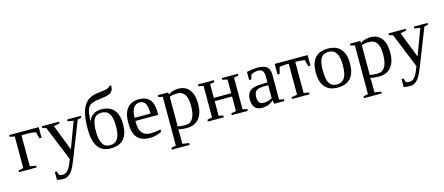

<svg xmlns="http://www.w3.org/2000/svg" viewBox="-57 -1398 5313 2295"><g transform="rotate(-15 2600.0 -250.0)"><path d="M384.3 -328.1H357.4L336.4 -409.2Q282.2 -418.5 239.3 -418.5H160.2V-34.2L235.4 -22V0H18.1V-22L79.1 -34.2V-424.8L18.1 -437V-459H384.3Z M507.3 215.8Q469.2 215.8 432.1 207V107.9H455.1L471.2 154.8Q486.3 166 513.2 166Q538.6 166 560.1 151.4Q581.5 136.7 599.4 107.9Q617.2 79.1 644 4.9L469.2 -424.8L422.4 -437V-459H635.3V-437L563 -423.8L687 -103L807.1 -424.8L735.4 -437V-459H906.2V-437L858.4 -426.8L679.2 28.8Q647.5 109.4 624 144.5Q600.6 179.7 572.3 197.8Q543.9 215.8 507.3 215.8Z M943.8 -282.2Q943.8 -416.5 966.1 -494.9Q988.3 -573.2 1036.6 -616.7Q1085 -660.2 1163.1 -669.4Q1246.6 -678.7 1269 -683.8Q1291.5 -689 1306.2 -696.3Q1320.8 -703.6 1326.7 -715.8H1351.1Q1349.6 -677.2 1337.4 -655.5Q1325.2 -633.8 1301.5 -621.6Q1277.8 -609.4 1242.7 -604Q1207.5 -598.6 1160.2 -592.8Q1097.2 -585 1065.7 -566.7Q1034.2 -548.3 1020 -512Q1005.9 -475.6 1000.5 -371.1H1003.9Q1021 -418.9 1063 -445.1Q1105 -471.2 1159.7 -471.2Q1263.2 -471.2 1315.4 -410.4Q1367.7 -349.6 1367.7 -231.9Q1367.7 9.8 1152.8 9.8Q943.8 9.8 943.8 -282.2ZM1279.8 -231.9Q1279.8 -337.4 1249 -384.8Q1218.3 -432.1 1152.8 -432.1Q1088.9 -432.1 1060.3 -386.7Q1031.7 -341.3 1031.7 -231.9Q1031.7 -28.8 1152.8 -28.8Q1217.3 -28.8 1248.5 -76.7Q1279.8 -124.5 1279.8 -231.9Z M1519.5 -231V-222.2Q1519.5 -154.8 1534.4 -117.4Q1549.3 -80.1 1580.3 -60.5Q1611.3 -41 1661.6 -41Q1688 -41 1724.1 -45.4Q1760.3 -49.8 1783.7 -55.2V-27.8Q1760.3 -12.7 1720 -1.5Q1679.7 9.8 1637.7 9.8Q1530.8 9.8 1481.2 -47.9Q1431.6 -105.5 1431.6 -232.9Q1431.6 -353 1481.9 -412.1Q1532.2 -471.2 1625.5 -471.2Q1801.8 -471.2 1801.8 -271V-231ZM1625.5 -432.1Q1574.7 -432.1 1547.6 -391.1Q1520.5 -350.1 1520.5 -270H1716.8Q1716.8 -357.4 1694.3 -394.8Q1671.9 -432.1 1625.5 -432.1Z M1910.6 -424.8 1858.4 -437V-459H1987.3L1988.3 -432.1Q2008.8 -449.7 2043.2 -460.4Q2077.6 -471.2 2113.3 -471.2Q2201.2 -471.2 2249.3 -410.2Q2297.4 -349.1 2297.4 -234.9Q2297.4 -118.2 2244.9 -54.2Q2192.4 9.8 2093.3 9.8Q2038.1 9.8 1988.3 -1Q1991.2 34.2 1991.2 54.2V178.2L2071.3 189.9V212.9H1852.5V189.9L1910.6 178.2ZM2209.5 -234.9Q2209.5 -328.6 2179 -374.3Q2148.4 -419.9 2086.4 -419.9Q2029.3 -419.9 1991.2 -403.8V-37.1Q2034.7 -28.8 2086.4 -28.8Q2209.5 -28.8 2209.5 -234.9Z M2415.5 -424.8 2354.5 -437V-459H2552.2V-437L2496.6 -424.8V-254.9H2711.4V-424.8L2650.4 -437V-459H2848.1V-437L2792.5 -424.8V-34.2L2848.1 -22V0H2650.4V-22L2711.4 -34.2V-214.4H2496.6V-34.2L2552.2 -22V0H2354.5V-22L2415.5 -34.2Z M3098.6 -469.2Q3173.8 -469.2 3209.2 -438.5Q3244.6 -407.7 3244.6 -344.2V-34.2L3301.8 -22V0H3175.8L3166.5 -45.9Q3110.8 9.8 3024.4 9.8Q2906.7 9.8 2906.7 -127Q2906.7 -172.9 2924.6 -202.9Q2942.4 -232.9 2981.4 -248.8Q3020.5 -264.6 3094.7 -266.1L3163.6 -268.1V-339.8Q3163.6 -387.2 3146.2 -409.7Q3128.9 -432.1 3092.8 -432.1Q3043.9 -432.1 3003.4 -409.2L2986.8 -352.1H2959.5V-452.1Q3038.6 -469.2 3098.6 -469.2ZM3163.6 -233.9 3099.6 -231.9Q3034.2 -229.5 3011 -206.5Q2987.8 -183.6 2987.8 -129.9Q2987.8 -43.9 3057.6 -43.9Q3090.8 -43.9 3115 -51.5Q3139.2 -59.1 3163.6 -70.8Z M3711.9 -459V-328.1H3685.1L3664.1 -409.2Q3609.9 -418.5 3566.9 -418.5H3548.3V-34.2L3613.8 -22V0H3396.5V-22L3467.3 -34.2V-418.5H3449.2Q3406.2 -418.5 3352.1 -409.2L3331.1 -328.1H3304.2V-459Z M4175.3 -231.9Q4175.3 9.8 3960.4 9.8Q3856.9 9.8 3804.2 -52.2Q3751.5 -114.3 3751.5 -231.9Q3751.5 -348.1 3804.2 -409.7Q3856.9 -471.2 3964.4 -471.2Q4068.8 -471.2 4122.1 -410.9Q4175.3 -350.6 4175.3 -231.9ZM4087.4 -231.9Q4087.4 -337.4 4056.6 -384.8Q4025.9 -432.1 3960.4 -432.1Q3896.5 -432.1 3867.9 -386.7Q3839.4 -341.3 3839.4 -231.9Q3839.4 -121.1 3868.4 -75Q3897.5 -28.8 3960.4 -28.8Q4024.9 -28.8 4056.2 -76.7Q4087.4 -124.5 4087.4 -231.9Z M4287.6 -424.8 4235.4 -437V-459H4364.3L4365.2 -432.1Q4385.7 -449.7 4420.2 -460.4Q4454.6 -471.2 4490.2 -471.2Q4578.1 -471.2 4626.2 -410.2Q4674.3 -349.1 4674.3 -234.9Q4674.3 -118.2 4621.8 -54.2Q4569.3 9.8 4470.2 9.8Q4415 9.8 4365.2 -1Q4368.2 34.2 4368.2 54.2V178.2L4448.2 189.9V212.9H4229.5V189.9L4287.6 178.2ZM4586.4 -234.9Q4586.4 -328.6 4555.9 -374.3Q4525.4 -419.9 4463.4 -419.9Q4406.2 -419.9 4368.2 -403.8V-37.1Q4411.6 -28.8 4463.4 -28.8Q4586.4 -28.8 4586.4 -234.9Z M4797.4 215.8Q4759.3 215.8 4722.2 207V107.9H4745.1L4761.2 154.8Q4776.4 166 4803.2 166Q4828.6 166 4850.1 151.4Q4871.6 136.7 4889.4 107.9Q4907.2 79.1 4934.1 4.9L4759.3 -424.8L4712.4 -437V-459H4925.3V-437L4853 -423.8L4977.1 -103L5097.2 -424.8L5025.4 -437V-459H5196.3V-437L5148.4 -426.8L4969.2 28.8Q4937.5 109.4 4914.1 144.5Q4890.6 179.7 4862.3 197.8Q4834 215.8 4797.4 215.8Z"/></g></svg>

Font: Tinos
Style: Regular
Weight: 400
Designer: Steve Matteson
Foundry: Monotype Imaging Inc.
Version: Version 1.23